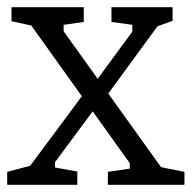

<svg xmlns="http://www.w3.org/2000/svg" viewBox="-22 -514 533 534"><path d="M278 0V-36L339 -45V-60L65 -443L10 -455V-494H211V-453L155 -445V-427L426 -49L491 -36V0ZM-2 0V-36L62 -53L212 -255L243 -214L131 -63V-48L193 -37V0ZM272 -244 241 -283 346 -426V-445L288 -453V-494H458V-456L416 -441Z"/></svg>

Font: Faustina Light Light
Style: Regular
Weight: 300
Version: Version 1.200